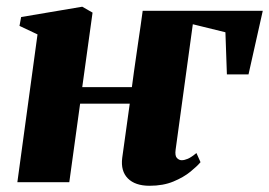

<svg xmlns="http://www.w3.org/2000/svg" viewBox="-20 -556 822 586"><path d="M382.5 -290Q385.5 -313.5 388.8 -336.8Q392 -360 395.5 -383.5Q399 -407 402.2 -430Q405.5 -453 409 -476.2Q412.5 -499.5 415.5 -523H782L738.5 -329H672.5L668 -457.5L568.5 -482L516 -99Q513.5 -80.5 520 -73.8Q526.5 -67 534.5 -67Q543 -67 553.5 -71.5Q564 -76 579.5 -89L592 -61Q582 -49 561.2 -32Q540.5 -15 509.2 -2Q478 11 436.5 11Q392.5 11 370.2 -11.5Q348 -34 353 -74L376 -239.5H224.5L191.5 0H33L94.5 -451L39.5 -477L44.5 -504L231 -535.5L262.5 -517.5L231 -290Z"/></svg>

Font: Merriweather 96pt Black
Style: Italic
Weight: 900
Italic angle: -7.8°
Version: Version 2.101